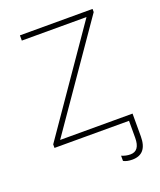

<svg xmlns="http://www.w3.org/2000/svg" viewBox="-131 -611 718 862"><g transform="rotate(-20 228.0 -179.5)"><path d="M415 -528H68V-503H377L41 -17V0H397V81Q397 144 352 144Q330 144 310 135V160Q326 169 352 169Q423 169 423 84V-25H77L415 -513Z"/></g></svg>

Font: Noto Sans UI Thin
Style: Regular
Weight: 250
Designer: Monotype Design Team
Foundry: Monotype Imaging Inc.
Version: Version 1.901